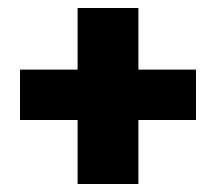

<svg xmlns="http://www.w3.org/2000/svg" viewBox="-20 -577 540 480"><path d="M174 -117V-557H326V-117ZM30 -277V-403H470V-277Z"/></svg>

Font: Akshar Light
Style: Regular
Weight: 300
Designer: Tall Chai
Foundry: Tall Chai
Version: Version 1.100